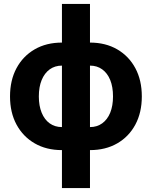

<svg xmlns="http://www.w3.org/2000/svg" viewBox="-20 -749 770 973"><path d="M293.9 11.7Q214.8 11.7 155.8 -22.5Q96.7 -56.6 63.7 -117.7Q30.8 -178.7 30.8 -260.3Q30.8 -342.3 63.7 -403.6Q96.7 -464.8 155.8 -499Q214.8 -533.2 293.9 -533.2H436Q515.1 -533.2 574.2 -498.8Q633.3 -464.4 666 -403.3Q698.7 -342.3 698.7 -260.3Q698.7 -178.7 666 -117.7Q633.3 -56.6 574.2 -22.5Q515.1 11.7 436 11.7ZM293.9 -105H436Q471.7 -105 498 -124Q524.4 -143.1 538.6 -178Q552.7 -212.9 552.7 -260.3Q552.7 -308.6 538.6 -343.5Q524.4 -378.4 498 -397.5Q471.7 -416.5 436 -416.5H293.9Q258.3 -416.5 231.9 -397.5Q205.6 -378.4 191.2 -343.5Q176.8 -308.6 176.8 -260.3Q176.8 -212.9 191.2 -177.7Q205.6 -142.6 231.9 -123.8Q258.3 -105 293.9 -105ZM293.9 204.1V-729H436V204.1Z"/></svg>

Font: Inter 28pt
Style: Bold
Weight: 700
Designer: Rasmus Andersson
Foundry: rsms
Version: Version 4.001;git-66647c0bb